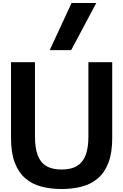

<svg xmlns="http://www.w3.org/2000/svg" viewBox="-20 -1259 828 1290"><path d="M394 11Q320 11 257.5 -5.5Q195 -22 149.5 -61.5Q104 -101 79 -167Q54 -233 54 -332V-841H215V-342Q215 -266 233 -217Q251 -168 290.5 -144Q330 -120 394 -120Q458 -120 497.5 -144Q537 -168 555.5 -217Q574 -266 574 -342V-841H734V-332Q734 -233 709 -167Q684 -101 638.5 -61.5Q593 -22 530.5 -5.5Q468 11 394 11ZM314 -922 461 -1239H627L458 -922Z"/></svg>

Font: Matangi Black
Style: Regular
Weight: 900
Designer: Prashant Pant
Foundry: The Graphic Ant
Version: Version 3.002